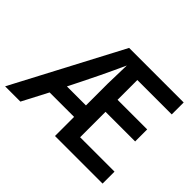

<svg xmlns="http://www.w3.org/2000/svg" viewBox="-171 -1083 1421 1421"><g transform="rotate(45 540.0 -372.0)"><path d="M534 52H1032V-73H672V-339H982V-465H672V-672H1032V-797H461L13 53H173L278 -148H534ZM541 -693 536 -497V-270H337L388 -372C417 -429 482 -562 541 -693Z"/></g></svg>

Font: LINE Seed JP_OTF Bold
Style: Regular
Weight: 700
Designer: LINE & Fontrix & Fontworks
Version: Version 1.009